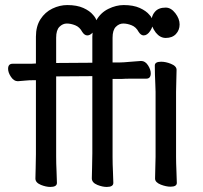

<svg xmlns="http://www.w3.org/2000/svg" viewBox="-20 -728 802 759"><path d="M595 -108V-365Q595 -375 594 -395Q592 -436 592 -469Q592 -484 617 -484Q635 -484 655 -476Q678 -467 678 -452Q678 -444 677 -410Q676 -376 676 -365V-108Q676 -84 677.5 -50.5Q679 -17 679 -5Q679 10 654 10Q637 10 616 2Q593 -7 593 -22Q593 -31 594 -66.5Q595 -102 595 -108ZM593 -682Q607 -698 635 -698Q656 -698 673 -676Q690 -654 690 -631.5Q690 -609 675.5 -593.5Q661 -578 635 -578Q613 -578 596 -599Q587 -611 582 -623Q580 -615 574 -606Q562 -588 548 -588Q537 -588 528 -602Q518 -621 500.5 -628Q483 -635 467 -635Q451 -635 438 -622Q425 -609 425 -579V-481H451Q466 -481 498 -484Q530 -487 537 -487H538Q554 -487 565 -470Q576 -453 576 -438Q576 -417 558 -417H495Q475 -417 462 -416H425V-108Q425 -78 426.5 -50Q428 -22 428 -5Q428 11 402 11Q385 11 365 3Q343 -6 343 -23Q343 -35 344 -65.5Q345 -96 345 -122V-427L202 -426V-111Q202 -80 203.5 -51Q205 -22 205 -5Q205 11 179 11Q162 11 142 3Q120 -6 120 -22Q120 -34 121 -63.5Q122 -93 122 -118V-411H115Q93 -411 81 -409.5Q69 -408 51 -407H50Q35 -407 23.5 -424Q12 -441 12 -456Q12 -476 30 -476H104L122 -477V-583Q122 -624 140 -652Q158 -680 187 -694Q216 -708 246 -708Q284 -708 309.5 -696.5Q335 -685 348 -669Q358 -658 361 -648Q378 -678 408.5 -693Q439 -708 469 -708Q507 -708 532.5 -696.5Q558 -685 571 -669Q577 -663 580 -656Q583 -671 593 -682ZM345 -480V-583Q345 -591 346 -599Q336 -588 325 -588Q314 -588 305 -602Q295 -621 277.5 -628Q260 -635 244 -635Q228 -635 215 -622Q202 -609 202 -579V-479Z"/></svg>

Font: Moon Stars Kai
Style: Bold
Weight: 700
Designer: GuiWonder
Version: Version 1.101